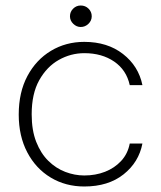

<svg xmlns="http://www.w3.org/2000/svg" viewBox="-20 -665 585 697"><path d="M286 12Q218 12 164 -20.5Q110 -53 79 -112Q48 -171 48 -249Q48 -330 79.5 -389Q111 -448 165 -480.5Q219 -513 286 -513Q370 -513 426.5 -469Q483 -425 497 -356H451Q439 -411 394.5 -441.5Q350 -472 286 -472Q237 -472 193.5 -447.5Q150 -423 122.5 -374Q95 -325 95 -250Q95 -192 111.5 -150Q128 -108 155.5 -81Q183 -54 217 -41Q251 -28 286 -28Q327 -28 361.5 -41.5Q396 -55 420 -81Q444 -107 451 -144H497Q484 -76 428.5 -32Q373 12 286 12ZM273 -567Q258 -567 246 -578.5Q234 -590 234 -606Q234 -622 245.5 -633.5Q257 -645 273 -645Q290 -645 301.5 -633.5Q313 -622 313 -606Q313 -590 301 -578.5Q289 -567 273 -567Z"/></svg>

Font: DM Sans 18pt ExtraLight
Style: Regular
Weight: 250
Designer: Colophon Foundry, Jonny Pinhorn
Foundry: Colophon Foundry
Version: Version 4.004;gftools[0.9.30]